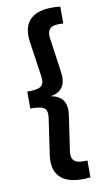

<svg xmlns="http://www.w3.org/2000/svg" viewBox="-100 -852 551 1013"><g transform="rotate(-10 175.0 -345.0)"><path d="M299.5 112.5Q192 123.5 143.8 83Q95.5 42.5 109.5 -46.5L136 -228Q140.5 -257 135 -272.8Q129.5 -288.5 109.5 -294.5Q89.5 -300.5 50 -300.5V-391Q89.5 -391 109.5 -397.2Q129.5 -403.5 135 -419Q140.5 -434.5 136 -463L110 -642Q95.5 -732 144 -773Q192.5 -814 299.5 -802.5V-712Q249.5 -716.5 230.8 -701Q212 -685.5 217 -647.5L243 -464.5Q251 -413.5 233 -383.8Q215 -354 170 -346V-345Q216.5 -336.5 234.2 -306.8Q252 -277 244 -226L217 -42.5Q211.5 -5.5 230.2 10Q249 25.5 299.5 22Z"/></g></svg>

Font: Geologica Roman Medium
Style: Regular
Weight: 500
Designer: Sindre Bremnes, Frode Helland
Foundry: Monokrom Skriftforlag AS
Version: Version 1.010;gftools[0.9.28]